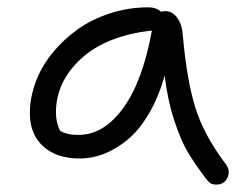

<svg xmlns="http://www.w3.org/2000/svg" viewBox="-20 -476 655 521"><path d="M196.8 -45.9Q133.3 -45.9 97.2 -78.9Q61 -111.8 61 -168.9Q61 -210.4 76.4 -252.4Q91.8 -294.4 121.1 -330.8Q150.4 -367.2 189.2 -395.3Q228 -423.3 278.3 -439.7Q328.6 -456.1 382.8 -456.1Q404.8 -456.1 417 -443.8Q422.9 -445.8 428.2 -445.8Q447.8 -445.8 460.9 -427.7Q474.1 -409.7 476.1 -379.9Q486.8 -259.3 509.8 -184.8Q532.7 -110.4 590.8 -33.2Q606 -14.6 597.7 5.1Q589.4 24.9 566.9 24.9Q555.7 24.9 549.8 20.3Q543.9 15.6 535.2 3.9Q506.3 -34.7 488.8 -64.5Q471.2 -94.2 453.1 -148.4Q435.1 -202.6 426.8 -271Q410.2 -211.9 383.8 -167.2Q357.4 -122.6 326.2 -96.9Q294.9 -71.3 262.5 -58.6Q230 -45.9 196.8 -45.9ZM131.8 -170.9Q131.8 -143.1 143.1 -121.1Q161.1 -109.9 192.9 -109.9Q261.7 -109.9 314.7 -183.3Q367.7 -256.8 392.1 -393.1Q268.1 -379.4 200 -316.7Q131.8 -253.9 131.8 -170.9Z"/></svg>

Font: Shantell Sans Irregular Bouncy
Style: Regular
Weight: 300
Designer: Stephen Nixon, Anya Danilova, Shantell Martin
Foundry: Arrow Type
Version: Version 1.006;[9816181b4]